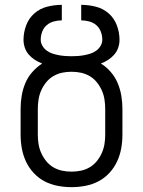

<svg xmlns="http://www.w3.org/2000/svg" viewBox="-20 -760 590 792"><path d="M275 12Q246 12 217.5 6.5Q189 1 164 -12Q139 -25 119 -46.5Q99 -68 87 -94Q75 -120 70 -148Q65 -176 65 -205V-311Q65 -338 69.5 -365Q74 -392 84.5 -417Q95 -442 113 -462.5Q131 -483 154 -498Q138 -504 124 -513Q110 -522 99 -534.5Q88 -547 82.5 -563Q77 -579 77 -596Q77 -626 88 -655.5Q99 -685 122 -705Q145 -725 175 -732.5Q205 -740 235 -740V-676Q219 -676 202 -671.5Q185 -667 172.5 -656Q160 -645 154 -629Q148 -613 148 -596Q148 -583 155 -571Q162 -559 173 -551Q184 -543 196.5 -539Q209 -535 222 -532.5Q235 -530 248.5 -529Q262 -528 275 -528Q288 -528 301.5 -529Q315 -530 328 -532.5Q341 -535 353.5 -539Q366 -543 377 -551Q388 -559 395 -571Q402 -583 402 -596Q402 -613 396 -629Q390 -645 377.5 -656Q365 -667 348 -671.5Q331 -676 315 -676V-740Q345 -740 375 -732.5Q405 -725 428 -705Q451 -685 462 -655.5Q473 -626 473 -596Q473 -579 467.5 -563Q462 -547 451 -534.5Q440 -522 426 -513Q412 -504 396 -498Q419 -484 437 -463Q455 -442 465.5 -417Q476 -392 480.5 -365Q485 -338 485 -311V-205Q485 -176 480 -148Q475 -120 463 -94Q451 -68 431 -46.5Q411 -25 386 -12Q361 1 332.5 6.5Q304 12 275 12ZM275 -52Q295 -52 314 -56Q333 -60 350 -70Q367 -80 379.5 -95.5Q392 -111 400 -129Q408 -147 411 -166Q414 -185 414 -205V-311Q414 -330 411 -349.5Q408 -369 400 -387Q392 -405 379.5 -420.5Q367 -436 350 -446Q333 -456 314 -460Q295 -464 275 -464Q255 -464 236 -460Q217 -456 200 -446Q183 -436 170.5 -420.5Q158 -405 150 -387Q142 -369 139 -349.5Q136 -330 136 -311V-205Q136 -185 139 -166Q142 -147 150 -129Q158 -111 170.5 -95.5Q183 -80 200 -70Q217 -60 236 -56Q255 -52 275 -52Z"/></svg>

Font: Lode
Style: Regular
Weight: 400
Monospace: yes
Designer: Belleve Invis
Foundry: Belleve Invis
Version: Version 29.2.0; ttfautohint (v1.8.3)